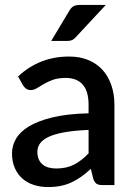

<svg xmlns="http://www.w3.org/2000/svg" viewBox="-20 -748 542 776"><path d="M394.5 0H442.5V-324C442.5 -353 438.4 -379.4 430.2 -403.2C422.1 -427.1 410.2 -447.7 394.8 -465C379.2 -482.3 360.1 -495.8 337.2 -505.3C314.4 -514.8 288.3 -519.5 259 -519.5C179.3 -519.5 110.7 -492.7 53 -439L72.5 -404C75.8 -398.3 80.1 -393.6 85.2 -389.8C90.4 -385.9 96.7 -384 104 -384C113 -384 121.5 -386.6 129.5 -391.8C137.5 -396.9 146.7 -402.5 157 -408.5C167.3 -414.5 179.5 -420.1 193.5 -425.3C207.5 -430.4 224.8 -433 245.5 -433C275.8 -433 298.8 -424 314.5 -406C330.2 -388 338 -360.7 338 -324V-290C280 -288.7 231.2 -283.2 191.8 -273.5C152.2 -263.8 120.4 -251.6 96.2 -236.8C72.1 -221.9 54.8 -205.2 44.2 -186.5C33.8 -167.8 28.5 -148.7 28.5 -129C28.5 -106 32.2 -86 39.8 -69C47.2 -52 57.5 -37.8 70.5 -26.3C83.5 -14.8 98.9 -6.2 116.8 -0.5C134.6 5.2 153.8 8 174.5 8C193.2 8 210.2 6.4 225.8 3.2C241.2 0.1 255.8 -4.7 269.2 -11C282.8 -17.3 295.8 -25 308.5 -34C321.2 -43 334 -53.5 347 -65.5L357.5 -24C361.2 -14.3 365.7 -7.9 371 -4.8C376.3 -1.6 384.2 0 394.5 0ZM207 -67C196 -67 185.9 -68.3 176.8 -70.8C167.6 -73.3 159.6 -77.3 152.8 -82.8C145.9 -88.3 140.6 -95.3 136.8 -103.8C132.9 -112.3 131 -122.5 131 -134.5C131 -146.8 134.6 -158.1 141.8 -168.3C148.9 -178.4 160.7 -187.3 177 -195C193.3 -202.7 214.7 -208.8 241 -213.5C267.3 -218.2 299.7 -221.3 338 -223V-128C319 -108.3 299.4 -93.2 279.3 -82.8C259.1 -72.2 235 -67 207 -67ZM407.5 -728H303C291 -728 281.9 -726 275.8 -722C269.6 -718 264.2 -711.8 259.5 -703.5L187 -582.5H251C259.3 -582.5 266.1 -583.7 271.3 -586C276.4 -588.3 281.7 -592.5 287 -598.5Z"/></svg>

Font: Lato Semibold
Style: Regular
Weight: 600
Designer: Lukasz Dziedzic
Foundry: tyPoland Lukasz Dziedzic
Version: Version 2.006; 2014-01-15